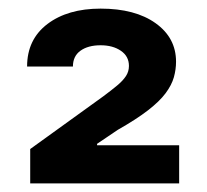

<svg xmlns="http://www.w3.org/2000/svg" viewBox="-20 -862 486 450"><path d="M50.8 -432.1V-512.7L222.7 -636.7Q241.7 -650.9 254.9 -661.9Q268.1 -672.9 275.1 -683.6Q282.2 -694.3 282.2 -707.5Q282.2 -730 263.4 -742.9Q244.6 -755.9 215.8 -755.9Q186.5 -755.9 168.7 -743.2Q150.9 -730.5 150.9 -706.1H43.5Q43.5 -769.5 91.1 -805.7Q138.7 -841.8 215.8 -841.8Q296.9 -841.8 344.7 -807.6Q392.6 -773.4 392.6 -717.3Q392.6 -699.2 387.5 -680.9Q382.3 -662.6 368.2 -643.6Q354 -624.5 326.9 -603.5Q299.8 -582.5 255.9 -557.6L207.5 -524.9V-521.5H399.9V-432.1Z"/></svg>

Font: Inter 18pt
Style: Bold
Weight: 700
Designer: Rasmus Andersson
Foundry: rsms
Version: Version 4.001;git-66647c0bb